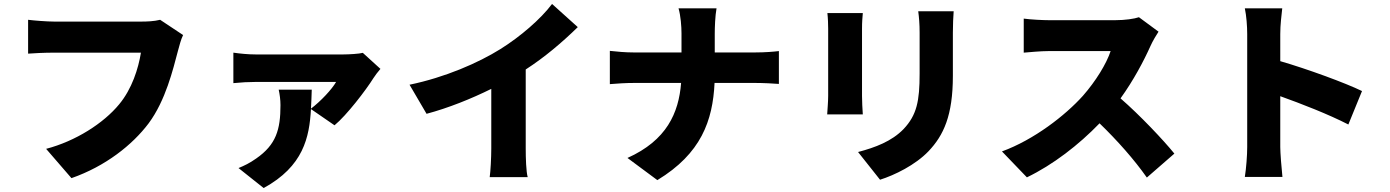

<svg xmlns="http://www.w3.org/2000/svg" viewBox="-20 -843 7020 970"><path d="M789 -743C758 -735 719 -734 697 -734H252C219 -734 153 -739 122 -743V-572C148 -574 203 -577 252 -577H692C679 -497 647 -394 582 -316C503 -220 362 -130 213 -91L341 57C513 -3 649 -111 731 -220C817 -336 854 -492 879 -586C885 -608 894 -644 905 -666Z M1813 -576C1795 -571 1742 -568 1716 -568H1270C1234 -568 1193 -572 1159 -577V-423C1200 -427 1234 -429 1270 -429H1678C1657 -392 1601 -332 1551 -294C1553 -326 1554 -358 1555 -390H1388C1393 -367 1397 -339 1397 -312C1397 -188 1375 -112 1274 -42C1240 -18 1214 -6 1185 6L1312 107C1513 -3 1543 -149 1551 -292L1670 -210C1731 -260 1829 -388 1867 -449C1874 -460 1891 -483 1902 -495Z M2636 -492C2732 -554 2819 -628 2899 -706L2769 -823C2712 -747 2609 -658 2508 -595C2396 -525 2228 -452 2049 -415L2135 -268C2244 -297 2361 -344 2462 -394V-93C2462 -45 2458 25 2454 52H2646C2638 24 2636 -45 2636 -93Z M3591 -578V-673C3591 -705 3593 -763 3600 -801H3408C3419 -763 3423 -709 3423 -674V-578H3183C3140 -578 3097 -582 3061 -586V-418C3098 -421 3140 -424 3187 -424H3421C3409 -272 3348 -134 3150 -45L3301 67C3522 -67 3581 -233 3590 -424H3792C3837 -424 3891 -421 3915 -419V-585C3891 -582 3846 -578 3793 -578Z M4160 -777C4163 -752 4164 -717 4164 -698V-359C4164 -328 4160 -285 4159 -265H4339C4337 -291 4335 -333 4335 -358V-698C4335 -734 4337 -752 4339 -777ZM4619 -786C4623 -756 4626 -722 4626 -678V-471C4626 -333 4612 -262 4545 -191C4485 -129 4402 -98 4315 -75L4426 65C4499 42 4604 -9 4671 -79C4747 -159 4794 -259 4794 -460V-678C4794 -722 4796 -756 4798 -786Z M5734 -756C5711 -748 5664 -741 5614 -741H5280C5251 -741 5187 -744 5152 -749V-577C5180 -579 5235 -585 5280 -585H5591C5570 -521 5516 -433 5451 -359C5362 -260 5204 -137 5042 -78L5168 53C5299 -10 5430 -111 5535 -220C5625 -133 5710 -37 5774 54L5913 -67C5858 -135 5738 -262 5641 -346C5706 -436 5759 -536 5792 -610C5803 -635 5824 -670 5833 -683Z M6861 -383C6777 -424 6583 -495 6448 -534V-671C6448 -719 6454 -763 6458 -801H6269C6277 -763 6281 -711 6281 -671V-100C6281 -59 6276 8 6269 51H6459C6454 6 6448 -73 6448 -100V-357C6554 -319 6691 -266 6792 -214Z"/></svg>

Font: Noto Sans CJK Black
Style: Bold
Weight: 900
Designer: Ryoko NISHIZUKA (kana & ideographs); Paul D. Hunt (Latin, Greek & Cyrillic); Wenlong ZHANG (bopomofo); Sandoll Communica
Foundry: Adobe Systems Incorporated
Version: Version 1.000;PS 1;hotconv 1.0.78;makeotf.lib2.5.61930